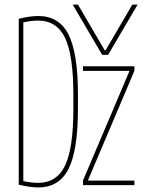

<svg xmlns="http://www.w3.org/2000/svg" viewBox="-20 -810 640 840"><path d="M147 10Q113 10 62 -2V-728Q113 -740 147 -740Q239 -740 280 -658.5Q321 -577 321 -395V-335Q321 -153 280 -71.5Q239 10 147 10ZM67 -21Q93 -15 112 -12.5Q131 -10 147 -10Q228 -10 264.5 -85.5Q301 -161 301 -335V-395Q301 -569 264.5 -644.5Q228 -720 147 -720Q131 -720 112 -717.5Q93 -715 67 -709L82 -722V-8ZM343 0V-20L545 -496V-500H343V-520H568V-500L366 -24V-20H568V0ZM427 -570 298 -790H321L438 -590H442L559 -790H582L453 -570Z"/></svg>

Font: M PLUS Code Latin Expanded Thin
Style: Regular
Weight: 250
Width: 7
Designer: Coji Morishita
Foundry: UNDERFOREST DESIGN
Version: Version 1.002; ttfautohint (v1.8.3)